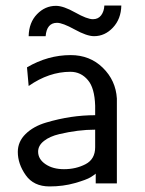

<svg xmlns="http://www.w3.org/2000/svg" viewBox="-20 -659 520 690"><path d="M44 -113Q44 -150 72 -177.5Q100 -205 145.5 -218.5Q191 -232 234.5 -238.5Q278 -245 322 -245V-279Q320 -343 296 -371Q271 -401 233 -401Q156 -401 83 -350L77 -417Q152 -461 234 -461Q303 -461 349.5 -415.5Q396 -370 400 -305V0H324V-35Q320 -31 305.5 -22Q291 -13 249 -1Q207 11 158 11Q101 11 72.5 -29.5Q44 -70 44 -113ZM83 -529Q84 -578 113 -608Q142 -638 181 -638Q208 -638 250.5 -614Q293 -590 314 -590Q333 -590 343.5 -604Q354 -618 355 -639H416Q415 -591 386 -560Q357 -529 318 -529Q292 -529 248.5 -553Q205 -577 185 -577Q148 -577 144 -529ZM117 -114Q117 -87 143.5 -69Q170 -51 210 -51Q253 -51 287.5 -69Q322 -87 322 -130V-193Q291 -193 259 -189Q227 -185 193 -177Q159 -169 138 -152.5Q117 -136 117 -114Z"/></svg>

Font: CMU Sans Serif
Style: Medium
Weight: 500
Version: Version 0.7.0